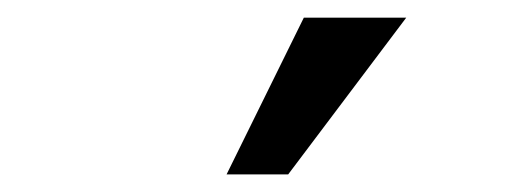

<svg xmlns="http://www.w3.org/2000/svg" viewBox="-20 -786 570 216"><path d="M304.2 -589.8H234.9L321.8 -766.1H437Z"/></svg>

Font: Lorenzo Sans
Style: Regular
Weight: 400
Foundry: Intel Corporation
Version: Version 1.00; ttfautohint (v1.5)